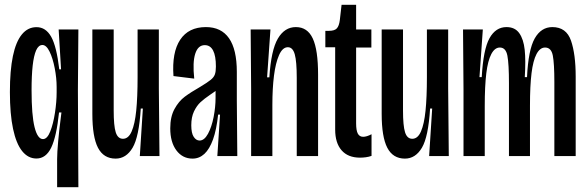

<svg xmlns="http://www.w3.org/2000/svg" viewBox="-20 -651 2449 801"><path d="M236.3 -181.7H226.3Q215.7 -81 193.7 -35.3Q171.7 10.3 132 10.3Q97.3 10.3 72.5 -20.5Q47.7 -51.3 34.5 -113.2Q21.3 -175 21.3 -267Q21.3 -357 33.8 -417Q46.3 -477 71.2 -507.3Q96 -537.7 132.3 -537.7Q171 -537.7 193.5 -497.7Q216 -457.7 227.3 -361.7H234.7L224.7 -528H307L305 -276L307 130H218.3V13Q218.3 -13.7 222.7 -62.2Q227 -110.7 236.3 -181.7ZM216.3 -266.3V-288.3Q216.3 -325 208.3 -366.5Q200.3 -408 186.8 -435.7Q173.3 -463.3 157 -463.3Q140.7 -463.3 130.8 -441.2Q121 -419 116.3 -377.2Q111.7 -335.3 111.7 -274.7Q111.7 -170.3 124.2 -120.5Q136.7 -70.7 159.3 -70.7Q177 -70.7 189.7 -102.7Q202.3 -134.7 209.3 -180.5Q216.3 -226.3 216.3 -266.3Z M365.3 -176V-528H454.3V-190Q454.3 -126.3 462.8 -99.2Q471.3 -72 493 -72Q516 -72 529.3 -102.8Q542.7 -133.7 548.3 -189.3Q554 -245 554 -330V-528H642.7V-281L645.3 0H563.3L576 -198.3H567.3Q560 -80 533.2 -34.7Q506.3 10.7 462.3 10.7Q412.3 10.7 388.8 -34.5Q365.3 -79.7 365.3 -176Z M690.3 -115.7Q690.3 -164 708 -196.3Q725.7 -228.7 750.8 -247.5Q776 -266.3 815.3 -288.7Q845.7 -307 858.8 -317.7Q872 -328.3 876.3 -340.3Q880.7 -352.3 880.7 -373.3Q880.7 -418 869 -440.3Q857.3 -462.7 834.3 -462.7Q806 -462.7 794.5 -426.8Q783 -391 790.3 -323L703.7 -333.7Q696.7 -432.3 731.7 -485.2Q766.7 -538 839 -538Q903 -538 935.5 -491.3Q968 -444.7 968 -351V-231.3Q968.7 -153 969 -114.7Q969.3 -76.3 970 0H886.7Q892.7 -86.7 898 -173H890Q883.3 -110 868.7 -69.3Q854 -28.7 832.7 -9Q811.3 10.7 783.3 10.7Q741.7 10.7 716 -23.5Q690.3 -57.7 690.3 -115.7ZM879.3 -242.3V-284L908.3 -302Q900.7 -289.7 888.8 -279.3Q877 -269 858 -256.7Q832 -239 816.3 -224.5Q800.7 -210 789.3 -186.2Q778 -162.3 778 -128.3Q778 -95.3 788.2 -80Q798.3 -64.7 812.7 -64.7Q832.3 -64.7 847.7 -92.8Q863 -121 871.2 -162.8Q879.3 -204.7 879.3 -242.3Z M1027.7 -281 1025.7 -528H1108.3L1094.3 -328.3H1103.7Q1111 -442 1139.2 -490Q1167.3 -538 1214.3 -538Q1262.7 -538 1284.8 -490.5Q1307 -443 1307 -339.3V0H1218V-326Q1218 -395 1209.7 -424.5Q1201.3 -454 1181 -454Q1158.7 -454 1144.2 -421.2Q1129.7 -388.3 1123 -335.2Q1116.3 -282 1116.3 -213.3V0H1027.7Z M1378.3 -110.3V-453.7H1337.3V-522.3H1351.7Q1376 -522.3 1385.3 -532.7Q1394.7 -543 1397.7 -567.3L1405 -631H1465.7V-528H1529.3V-452.7H1465.7V-136.3Q1465.7 -106.7 1472.8 -93.5Q1480 -80.3 1495 -80.3Q1502.3 -80.3 1511.2 -83Q1520 -85.7 1530 -91V-0.7Q1519 3.3 1506.5 5Q1494 6.7 1482 6.7Q1431.7 6.7 1405 -24Q1378.3 -54.7 1378.3 -110.3Z M1572.3 -176V-528H1661.3V-190Q1661.3 -126.3 1669.8 -99.2Q1678.3 -72 1700 -72Q1723 -72 1736.3 -102.8Q1749.7 -133.7 1755.3 -189.3Q1761 -245 1761 -330V-528H1849.7V-281L1852.3 0H1770.3L1783 -198.3H1774.3Q1767 -80 1740.2 -34.7Q1713.3 10.7 1669.3 10.7Q1619.3 10.7 1595.8 -34.5Q1572.3 -79.7 1572.3 -176Z M1913.7 -277.3 1911.7 -528H1994.3L1980.3 -329.3H1989.7Q1996.3 -445.3 2022.2 -491.7Q2048 -538 2093 -538Q2128.3 -538 2146.3 -512.7Q2164.3 -487.3 2169 -443Q2173.7 -398.7 2169.3 -329.3H2178.7Q2184 -443.3 2210.8 -490.7Q2237.7 -538 2284.3 -538Q2342.7 -538 2362.2 -481.3Q2381.7 -424.7 2381.7 -331.3V0H2292.7V-308.7Q2292.7 -386.3 2286.2 -419.5Q2279.7 -452.7 2254 -452.7Q2232.7 -452.7 2218.3 -425.5Q2204 -398.3 2197.5 -345.8Q2191 -293.3 2191 -210.7V0H2103.3V-303.3Q2103.3 -384.3 2096.8 -418.5Q2090.3 -452.7 2065.3 -452.7Q2044 -452.7 2029.7 -425.5Q2015.3 -398.3 2008.8 -345.3Q2002.3 -292.3 2002.3 -208V0H1913.7Z"/></svg>

Font: Bricolage Grotesque 96pt Condensed ExBd
Style: Regular
Weight: 800
Width: 3
Designer: Mathieu Triay
Foundry: Atelier Triay
Version: Version 1.001;Glyphs 3.2 (3207)